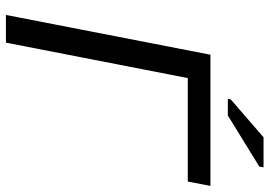

<svg xmlns="http://www.w3.org/2000/svg" viewBox="-150 -756 907 646"><g transform="rotate(90 303.0 -433.5)"><path d="M243.2 -612.3 124 -0.5H30.8L164.6 -688.5H606L591.3 -612.3ZM541 -853 369.1 -747.1H313.5L314.9 -756.8L442.4 -867.2H543.5Z"/></g></svg>

Font: Arimo
Style: Italic
Weight: 400
Italic angle: -12°
Designer: Steve Matteson
Foundry: Monotype Imaging Inc.
Version: Version 1.33